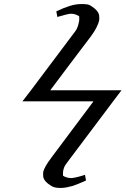

<svg xmlns="http://www.w3.org/2000/svg" viewBox="-20 -786 622 951"><path d="M352 -630Q360 -640 364.5 -653Q369 -666 371 -678Q373 -684 372.5 -687.5Q372 -691 372 -693H373Q372 -701 372 -703.5Q372 -706 372 -706Q367 -709 356.5 -713.5Q346 -718 332 -718Q318 -718 264 -702L259 -730Q261 -731 265 -732.5Q269 -734 278 -738Q284 -741 294.5 -745.5Q305 -750 324 -756Q354 -766 384 -766Q399 -766 410.5 -764.5Q422 -763 429 -758Q468 -734 471 -709Q473 -695 471 -684Q468 -670 458 -650Q448 -630 431 -607Q382 -542 330 -473.5Q278 -405 229 -339H582L541 -285L314 17Q301 33 296.5 46.5Q292 60 292 69V71Q292 84 292 84Q297 88 308 92Q319 96 332 96Q340 96 356.5 92.5Q373 89 401 80L406 108Q405 109 398.5 111.5Q392 114 388 116Q381 119 371.5 123Q362 127 340 135Q325 139 310 142Q295 145 280 145Q251 145 236 136Q197 113 194 88Q193 74 194 67Q198 43 235 -6L443 -284H91L132 -337Z"/></svg>

Font: Libertinus Serif Semibold Italic
Style: Regular
Weight: 600
Italic angle: -11.5°
Designer: Philipp H. Poll, Khaled Hosny
Foundry: Caleb Maclennan
Version: Version 7.051;RELEASE